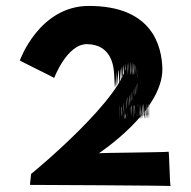

<svg xmlns="http://www.w3.org/2000/svg" viewBox="-20 -777 643 648"><path d="M274 -628C357 -627 364 -551 365 -528C366 -414 368 -551 368 -529C368 -415 373 -555 373 -532C373 -420 379 -559 381 -538C383 -426 386 -563 387 -542C388 -429 390 -569 392 -549C394 -437 396 -575 398 -554C400 -441 402 -580 403 -558C405 -445 407 -581 407 -559C407 -445 411 -584 411 -561C411 -447 415 -585 415 -562C415 -448 417 -584 418 -562C419 -448 420 -585 422 -562C424 -448 425 -585 426 -562C427 -448 427 -584 428 -561C429 -447 430 -583 431 -560C432 -445 433 -581 434 -557C435 -441 437 -576 438 -552C439 -436 440 -570 441 -546C442 -430 443 -566 443 -542C443 -428 444 -561 444 -538C444 -423 444 -558 444 -534C444 -418 445 -553 445 -529C445 -413 445 -548 445 -524C445 -409 445 -545 445 -522C445 -407 444 -543 444 -519C444 -404 443 -539 443 -515C443 -399 442 -535 442 -511C442 -396 442 -532 442 -508C442 -393 441 -529 440 -505C439 -389 437 -524 436 -500C435 -384 432 -519 432 -494C432 -380 428 -511 428 -488C428 -372 426 -507 425 -483C424 -367 423 -503 422 -479C421 -364 421 -499 420 -475C419 -360 420 -496 419 -472C418 -357 418 -493 417 -469C416 -354 415 -489 414 -464C413 -348 411 -483 410 -459C408 -343 407 -477 405 -453C403 -337 402 -472 400 -447C399 -331 399 -465 398 -441C398 -326 396 -462 395 -438C394 -322 392 -456 391 -432C390 -316 389 -452 388 -428C386 -312 385 -447 385 -423C384 -307 384 -441 385 -417C386 -301 388 -437 390 -414C392 -299 396 -436 396 -413C396 -299 400 -436 400 -413C400 -299 403 -435 405 -413C407 -299 409 -436 412 -414C415 -300 417 -438 419 -416C421 -303 423 -440 425 -418C427 -304 428 -441 430 -419C432 -305 433 -442 435 -420C436 -306 437 -443 439 -421C441 -307 442 -444 443 -422C445 -308 446 -444 447 -422C448 -308 450 -445 450 -422C450 -308 454 -445 454 -422C454 -308 461 -445 461 -422C461 -308 463 -445 465 -423C467 -309 469 -445 471 -423C473 -309 474 -447 475 -424C476 -310 477 -446 477 -423C477 -309 479 -446 479 -423C479 -309 481 -446 482 -424C483 -311 484 -447 484 -426C484 -313 485 -451 484 -430C483 -317 481 -454 481 -432C481 -318 479 -455 479 -432C479 -318 477 -456 475 -433C474 -319 472 -455 470 -432C468 -318 467 -455 465 -432C463 -318 461 -454 461 -431C461 -317 454 -454 454 -431C454 -317 450 -454 450 -431C450 -317 446 -454 446 -431C446 -317 442 -454 442 -431C442 -317 440 -453 438 -430C436 -316 434 -452 432 -429C430 -314 430 -451 428 -428C426 -314 424 -449 422 -426C420 -311 419 -447 417 -424C415 -309 412 -446 410 -423C408 -308 404 -445 404 -422C404 -308 400 -445 400 -422C400 -308 396 -445 396 -422C396 -308 394 -444 394 -422C394 -308 395 -445 395 -422C395 -309 397 -448 398 -427C399 -315 400 -453 402 -432C404 -320 405 -458 406 -437C407 -324 407 -462 408 -442C409 -330 411 -468 412 -447C414 -335 415 -474 417 -453C419 -341 419 -479 421 -459C422 -347 424 -486 425 -465C425 -352 426 -490 426 -468C426 -354 428 -494 428 -471C428 -357 430 -498 430 -475C430 -362 432 -499 433 -478C434 -365 435 -504 436 -483C437 -370 438 -509 440 -489C442 -377 443 -516 444 -495C445 -383 447 -521 448 -500C449 -388 450 -527 450 -506C450 -393 451 -531 451 -510C451 -397 452 -534 452 -513C452 -400 452 -537 452 -516C452 -403 453 -541 453 -520C454 -407 454 -546 454 -525C454 -412 454 -550 454 -529C454 -416 453 -555 453 -534C453 -422 453 -561 453 -540C453 -428 452 -566 451 -545C451 -433 450 -570 449 -550C448 -438 446 -577 445 -557C444 -445 443 -584 441 -563C439 -451 437 -589 436 -567C435 -454 433 -592 432 -570C430 -457 429 -593 427 -571C426 -457 424 -594 422 -571C420 -457 419 -594 417 -571C416 -457 414 -593 413 -570C411 -456 410 -592 408 -569C407 -454 87 -191 85 -190L81 -153C81 -153 559 -151 556 -149C553 -147 551 -268 549 -265C547 -263 315 -261 314 -260C314 -260 530 -402 528 -545C526 -621 495 -757 280 -757C112 -757 47 -573 47 -573C46 -572 163 -515 163 -514C163 -514 206 -629 274 -628Z"/></svg>

Font: Hussar Wojna
Style: 3
Weight: 400
Designer: Robert Jablonski
Foundry: Cannot Into Space Fonts
Version: Version 1.01